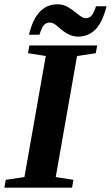

<svg xmlns="http://www.w3.org/2000/svg" viewBox="-30 -864 510 884"><path d="M226.6 -48.8 308.1 -36.1 301.8 0H-9.8L-3.4 -36.1L82.5 -48.8L180.7 -606L99.1 -619.1L105.5 -654.8H417.5L411.1 -619.1L324.7 -606ZM328.6 -695.3Q287.1 -695.3 240.2 -738.3Q216.3 -760.3 200.2 -760.3Q181.6 -760.3 171.4 -747.6Q161.1 -734.9 151.9 -704.1H103.5Q136.2 -844.2 234.9 -844.2Q260.7 -844.2 281.2 -832.5Q301.8 -820.8 324.2 -802.2Q349.6 -780.3 363.8 -780.3Q381.8 -780.3 392.1 -792.7Q402.3 -805.2 412.1 -835H460.4Q441.9 -760.7 409.2 -728Q376.5 -695.3 328.6 -695.3Z"/></svg>

Font: Liberation Serif
Style: Bold Italic
Weight: 700
Italic angle: -16.333°
Designer: Steve Matteson
Foundry: Ascender Corporation
Version: Version 2.1.5